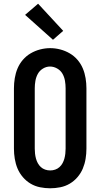

<svg xmlns="http://www.w3.org/2000/svg" viewBox="-20 -1005 540 1033"><path d="M250 8Q223 8 195.5 2.5Q168 -3 144.5 -17Q121 -31 103 -52Q85 -73 74.5 -98Q64 -123 59.5 -150.5Q55 -178 55 -205V-530Q55 -557 59.5 -584.5Q64 -612 74.5 -637Q85 -662 103 -683Q121 -704 145 -718Q169 -732 196 -739Q223 -746 250 -746Q277 -746 304 -739Q331 -732 355 -718Q379 -704 397 -683Q415 -662 425.5 -637Q436 -612 440.5 -584.5Q445 -557 445 -530V-205Q445 -178 440.5 -150.5Q436 -123 425.5 -98Q415 -73 397 -52Q379 -31 355.5 -17Q332 -3 304.5 2.5Q277 8 250 8ZM250 -88Q264 -88 277 -92.5Q290 -97 300 -106Q310 -115 316.5 -127Q323 -139 326.5 -152Q330 -165 331.5 -178.5Q333 -192 333 -205V-530Q333 -550 329.5 -570.5Q326 -591 316 -608.5Q306 -626 287.5 -636.5Q269 -647 249 -647Q229 -647 211 -636Q193 -625 183.5 -607.5Q174 -590 170.5 -570Q167 -550 167 -530V-205Q167 -192 168.5 -178.5Q170 -165 173.5 -152Q177 -139 183.5 -127Q190 -115 200 -106Q210 -97 223 -92.5Q236 -88 250 -88ZM265 -791 115 -925 185 -985 320 -839Z"/></svg>

Font: Iosevka Gothic
Style: Bold
Weight: 700
Monospace: yes
Designer: Belleve Invis
Foundry: Belleve Invis
Version: Version 15.5.1; ttfautohint (v1.8.4)